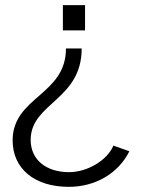

<svg xmlns="http://www.w3.org/2000/svg" viewBox="-20 -550 554 745"><path d="M224 -432H310V-530H224ZM482 37 420 15C397 71 320 118 248 118C158 118 99 69 99 -7C99 -151 297 -161 297 -362H236C236 -180 29 -175 29 -5C29 102 111 175 247 175C350 175 439 123 482 37Z"/></svg>

Font: 18Franklin Light
Style: Regular
Weight: 300
Designer: Pablo Impallari, Rodrigo Fuenzalida (Modified by Dan O. Williams)
Version: Version 0.025;PS 000.025;hotconv 1.0.88;makeotf.lib2.5.64775